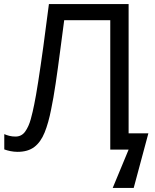

<svg xmlns="http://www.w3.org/2000/svg" viewBox="-20 -734 759 942"><path d="M611 -80H708L636 188H533L611 0H521V-635H295Q285 -561 274.5 -479.5Q264 -398 253 -324Q242 -250 231 -198Q218 -131 199 -84Q180 -37 148.5 -13Q117 11 66 11Q49 11 31.5 7.5Q14 4 1 -1V-76Q12 -71 26 -67.5Q40 -64 56 -64Q86 -64 103.5 -88.5Q121 -113 131 -149.5Q141 -186 148 -222Q156 -260 167.5 -333.5Q179 -407 192.5 -505Q206 -603 220 -714H611Z"/></svg>

Font: Noto IKEA Arabic
Style: Regular
Weight: 400
Designer: Monotype Design Team
Foundry: Monotype Imaging Inc.
Version: Version 1.200